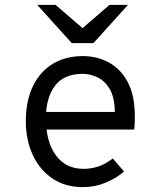

<svg xmlns="http://www.w3.org/2000/svg" viewBox="-20 -752 656 784"><path d="M318.5 12Q245 12 192.8 -24Q140.5 -60 113 -121Q85.5 -182 85.5 -256Q85.5 -340.5 114.5 -400.2Q143.5 -460 195.8 -491.5Q248 -523 318.5 -523Q376 -523 424.2 -497Q472.5 -471 501.5 -416.8Q530.5 -362.5 530.5 -277.5Q530.5 -268 530.2 -254.2Q530 -240.5 528 -223H149.5V-295H449Q448 -356 427.2 -389.8Q406.5 -423.5 376.5 -437Q346.5 -450.5 318.5 -450.5Q240.5 -450.5 204 -401.2Q167.5 -352 167.5 -269.5Q167.5 -173.5 208 -118Q248.5 -62.5 321 -62.5Q351.5 -62.5 381.5 -72.2Q411.5 -82 440.5 -105L486.5 -51.5Q454.5 -24 411.2 -6Q368 12 318.5 12ZM273 -576 132 -732H207L317 -637L427 -732H502.5L361.5 -576Z"/></svg>

Font: Overpass Mono
Style: Regular
Weight: 400
Designer: Delve Withrington, Dave Bailey
Foundry: Delve Fonts LLC
Version: Version 4.000